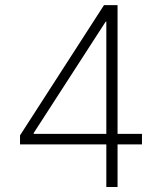

<svg xmlns="http://www.w3.org/2000/svg" viewBox="-20 -748 647 768"><path d="M60.1 -170.4V-206.5L396 -727.5H425.8V-661.6H402.8L114.7 -215.8V-212.4H547.9V-170.4ZM405.3 0V-182.6V-198.7V-727.5H450.2V0Z"/></svg>

Font: Inter 18pt ExtraLight
Style: Regular
Weight: 250
Designer: Rasmus Andersson
Foundry: rsms
Version: Version 4.001;git-66647c0bb